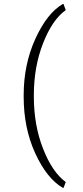

<svg xmlns="http://www.w3.org/2000/svg" viewBox="-20 -734 412 958"><path d="M98.1 -251.5V-258.8Q98.1 -412.6 156.5 -540.5Q214.8 -668.5 293.9 -714.4L296.9 -713.9L308.1 -683.6Q241.2 -636.2 195.1 -518.6Q148.9 -400.9 148.9 -259.8V-251Q148.9 -109.9 194.8 7.6Q240.7 125 308.1 174.3L296.9 203.6H293.9Q213.4 156.7 155.8 30.8Q98.1 -95.2 98.1 -251.5Z"/></svg>

Font: Yantramanav Light
Style: Regular
Weight: 300
Version: Version 1.001;PS 1.0;hotconv 1.0.72;makeotf.lib2.5.5900; ttf